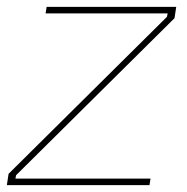

<svg xmlns="http://www.w3.org/2000/svg" viewBox="-22 -540 545 560"><path d="M3 -33 465 -491 467 -501H111L114 -520H492L487 -487L25 -29L23 -19H417L414 0H-2Z"/></svg>

Font: Fixel Italic Variable Display Thin
Style: Italic
Weight: 100
Italic angle: -10°
Designer: AlfaBravo + MacPaw
Foundry: Kyrylo Tkachov, Marchela Mozhyna, Serhii Makarenko, Maria Weinstein, Zakhar Kryvoshyya
Version: Version 1.210;Glyphs 3.2 (3217)